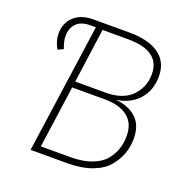

<svg xmlns="http://www.w3.org/2000/svg" viewBox="-123 -795 880 909"><g transform="rotate(20 317.0 -341.0)"><path d="M426 -361Q491 -355 529.5 -319.5Q568 -284 568 -216Q568 -177 555.5 -141.5Q543 -106 515.5 -72.5Q488 -39 435.5 -19.5Q383 0 312 0H127L219 -651H192Q144 -651 121 -626.5Q98 -602 98 -563Q98 -536 112 -502L84 -489Q63 -527 63 -563Q63 -616 98 -649Q133 -682 196 -682H378Q473 -682 526 -644.5Q579 -607 579 -534Q579 -464 538 -417.5Q497 -371 426 -361ZM253 -650 215 -376H368Q455 -376 499.5 -421.5Q544 -467 544 -533Q544 -650 380 -650ZM316 -32Q377 -32 421.5 -48.5Q466 -65 489 -93Q512 -121 522 -151.5Q532 -182 532 -217Q532 -281 490.5 -313Q449 -345 375 -345H211L167 -32Z"/></g></svg>

Font: Fira Sans UltraLight
Style: Italic
Weight: 200
Italic angle: -8°
Designer: Carrois Corporate & Edenspiekermann AG
Foundry: Carrois Corporate GbR & Edenspiekermann AG
Version: Version 4.203;PS 004.203;hotconv 1.0.88;makeotf.lib2.5.64775